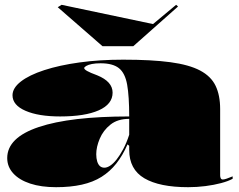

<svg xmlns="http://www.w3.org/2000/svg" viewBox="-20 -763 992 798"><path d="M492 -515Q610 -515 688 -504.5Q766 -494 811.5 -470Q857 -446 876 -406.5Q895 -367 895 -310V-34Q895 -27 897.5 -22Q900 -17 906 -17Q912 -17 922 -20.5Q932 -24 947 -30V-20Q929 -10 899 -2Q869 6 833.5 10.5Q798 15 762 15Q643 15 580 -22Q517 -59 517 -140Q517 -142 517 -143.5Q517 -145 517 -148.5Q517 -152 517 -157L510 -163Q490 -117 463.5 -83.5Q437 -50 402 -28Q367 -6 320 4.5Q273 15 213 15Q151 15 105.5 0Q60 -15 35 -42.5Q10 -70 10 -106Q10 -191 141 -235Q272 -279 517 -279Q517 -363 508.5 -411Q500 -459 474.5 -479.5Q449 -500 398 -500Q377 -500 362 -497Q347 -494 338.5 -489Q330 -484 330 -480Q330 -475 342 -468Q354 -461 384 -450Q448 -424 448 -378Q448 -330 390.5 -304.5Q333 -279 230 -279Q140 -279 86 -302.5Q32 -326 32 -367Q32 -397 66.5 -424Q101 -451 164 -471.5Q227 -492 310.5 -503.5Q394 -515 492 -515ZM517 -269Q469 -269 439 -245Q409 -221 394.5 -186.5Q380 -152 380 -122Q380 -105 384 -92Q388 -79 395.5 -72.5Q403 -66 414 -66Q425 -66 438 -74.5Q451 -83 464.5 -100Q478 -117 492 -143Q506 -169 517 -203ZM712 -743 720 -736 534 -571H406L220 -733L236 -743L616 -663Z"/></svg>

Font: Kalnia SemiExpanded
Style: Bold
Weight: 700
Width: 6
Designer: Frida Medrano
Foundry: Frida Medrano
Version: Version 1.105